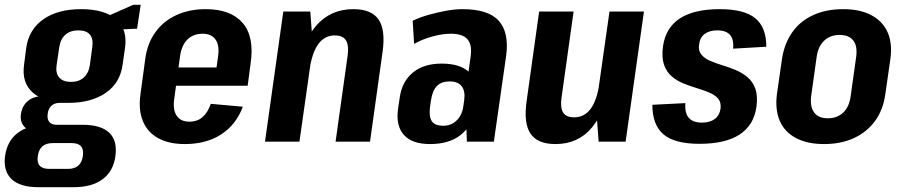

<svg xmlns="http://www.w3.org/2000/svg" viewBox="-46 -588 3749 797"><path d="M237 -161Q140 -161 91.5 -202.5Q43 -244 54 -320L63 -390Q74 -466 134 -508Q194 -550 291 -550Q388 -550 436 -508Q484 -466 473 -390L463 -320Q453 -244 393 -202.5Q333 -161 237 -161ZM113 189Q37 189 2 155.5Q-33 122 -25 60Q-16 -4 28.5 -37Q73 -70 149 -70H297Q373 -70 407.5 -37Q442 -4 433 60Q425 122 380.5 155.5Q336 189 260 189ZM237 113Q290 113 298 60Q302 33 290.5 19.5Q279 6 252 6H173Q118 6 111 60Q103 113 158 113ZM112 -41Q74 -41 55 -62Q36 -83 41 -115Q46 -149 70 -169Q94 -189 134 -189H241L237 -161H202Q180 -161 167 -148.5Q154 -136 152 -115Q149 -95 158 -82.5Q167 -70 189 -70H224L220 -41ZM249 -248Q281 -248 301.5 -266Q322 -284 327 -318L337 -392Q342 -426 327.5 -444Q313 -462 279 -462Q246 -462 225.5 -444Q205 -426 200 -392L189 -318Q184 -284 200 -266Q216 -248 249 -248ZM371 -508 507 -568H538L523 -469L364 -462Z M721 10Q655 10 610.5 -14.5Q566 -39 547 -85.5Q528 -132 537 -196L557 -344Q566 -409 599.5 -455Q633 -501 686.5 -525.5Q740 -550 808 -550Q912 -550 961.5 -492.5Q1011 -435 994 -322L982 -232H659L670 -308H879L848 -273L859 -352Q866 -399 849 -423.5Q832 -448 795 -448Q757 -448 733 -425Q709 -402 702 -359L677 -176Q671 -132 687.5 -107.5Q704 -83 740 -83Q774 -83 795.5 -102.5Q817 -122 829 -157L962 -145Q934 -70 872 -30Q810 10 721 10Z M1397 -357Q1403 -400 1390 -420.5Q1377 -441 1344 -441Q1302 -441 1276 -406Q1250 -371 1239 -300L1181 -230L1188 -279Q1207 -413 1266.5 -481.5Q1326 -550 1421 -550Q1496 -550 1525.5 -507Q1555 -464 1542 -372L1490 0H1347ZM1130 -540H1242L1253 -394L1197 0H1054Z M1885 -192 1908 -356Q1914 -403 1894 -425.5Q1874 -448 1826 -448Q1790 -448 1748.5 -436.5Q1707 -425 1673 -406L1667 -502Q1699 -517 1735 -527Q1771 -537 1807 -543.5Q1843 -550 1874 -550Q1981 -550 2024.5 -501.5Q2068 -453 2055 -356L2004 0H1892ZM1739 10Q1665 10 1631 -27.5Q1597 -65 1606 -134L1613 -181Q1622 -249 1667.5 -286.5Q1713 -324 1787 -324Q1865 -324 1902.5 -287.5Q1940 -251 1931 -182L1924 -135Q1914 -65 1866 -27.5Q1818 10 1739 10ZM1794 -66Q1827 -66 1849.5 -88Q1872 -110 1877 -145L1881 -173Q1886 -210 1870.5 -230Q1855 -250 1821 -250Q1786 -250 1767.5 -231Q1749 -212 1743 -171L1739 -144Q1734 -104 1746.5 -85Q1759 -66 1794 -66Z M2285 -183Q2279 -141 2291.5 -121Q2304 -101 2337 -101Q2380 -101 2406 -136.5Q2432 -172 2442 -241L2495 -310L2488 -261Q2469 -128 2411.5 -59Q2354 10 2260 10Q2185 10 2156 -33.5Q2127 -77 2140 -168L2192 -540H2335ZM2551 0H2439L2428 -146L2484 -540H2627Z M2857 9Q2755 9 2708.5 -30Q2662 -69 2662 -153L2799 -160Q2796 -118 2813.5 -98.5Q2831 -79 2868 -79Q2901 -79 2921 -94Q2941 -109 2945 -137Q2948 -163 2935.5 -178Q2923 -193 2900 -203Q2877 -213 2848.5 -221.5Q2820 -230 2792.5 -241Q2765 -252 2743 -270.5Q2721 -289 2710.5 -319Q2700 -349 2706 -395Q2717 -473 2776 -511.5Q2835 -550 2942 -550Q3043 -550 3089 -512.5Q3135 -475 3135 -394L2997 -386Q3001 -424 2984.5 -443Q2968 -462 2931 -462Q2899 -462 2879 -447Q2859 -432 2856 -403Q2852 -378 2865 -362Q2878 -346 2900.5 -336Q2923 -326 2951.5 -317.5Q2980 -309 3007.5 -297.5Q3035 -286 3057 -267.5Q3079 -249 3089.5 -219.5Q3100 -190 3094 -144Q3083 -68 3024 -29.5Q2965 9 2857 9Z M3375 10Q3305 10 3258 -15Q3211 -40 3191 -86Q3171 -132 3179 -197L3200 -343Q3210 -408 3243 -454.5Q3276 -501 3330 -525.5Q3384 -550 3454 -550Q3524 -550 3571 -525Q3618 -500 3638.5 -454Q3659 -408 3650 -343L3629 -197Q3620 -132 3586.5 -86Q3553 -40 3499 -15Q3445 10 3375 10ZM3390 -97Q3429 -97 3454 -120.5Q3479 -144 3485 -188L3508 -352Q3514 -397 3496 -420Q3478 -443 3439 -443Q3413 -443 3393.5 -432.5Q3374 -422 3361 -402Q3348 -382 3344 -352L3321 -188Q3316 -144 3334 -120.5Q3352 -97 3390 -97Z"/></svg>

Font: Pathway Extreme Condensed
Style: Bold Italic
Weight: 700
Width: 3
Italic angle: -8°
Version: Version 1.001;gftools[0.9.26]